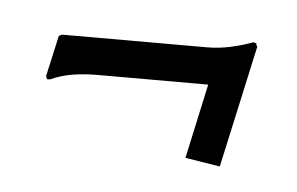

<svg xmlns="http://www.w3.org/2000/svg" viewBox="-27 -309 286 185"><g transform="rotate(5 116.5 -216.0)"><path d="M190.4 -154.8 156.7 -160.2 172.4 -232.4H64.9Q53.7 -232.4 42.2 -230.7Q30.8 -229 20 -224.1H17.1L16.1 -227.1L24.9 -266.6L27.8 -268.1H168Q179.2 -268.1 190.4 -270.5Q201.7 -272.9 212.4 -276.9L215.3 -275.9V-274.4L216.3 -272.9Z"/></g></svg>

Font: CAT Linz
Style: Regular
Weight: 400
Designer: Peter Wiegel
Foundry: Peter Wiegel
Version: Version 1.08